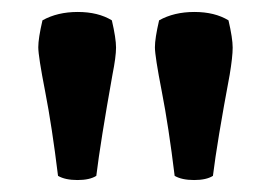

<svg xmlns="http://www.w3.org/2000/svg" viewBox="-20 -796 453 321"><path d="M246 -762Q271 -776 305 -776Q339 -776 362 -762Q369 -732 369 -716.5Q369 -701 364 -671Q343 -559 336 -502Q325 -495 304.5 -495Q284 -495 272 -502Q262 -584 250.5 -643Q239 -702 239 -717Q239 -732 246 -762ZM51 -762Q76 -776 110 -776Q144 -776 167 -762Q174 -732 174 -716.5Q174 -701 168 -671Q148 -559 141 -502Q130 -495 109.5 -495Q89 -495 77 -502Q67 -584 55.5 -643Q44 -702 44 -717Q44 -732 51 -762Z"/></svg>

Font: Signika Negative
Style: Semibold
Weight: 600
Designer: Anna Giedrys
Foundry: Anna Giedrys
Version: Version 1.001